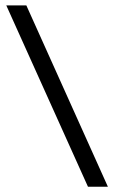

<svg xmlns="http://www.w3.org/2000/svg" viewBox="-20 -606 426 715"><path d="M307.6 89.4 3.4 -585.9H78.1L381.8 89.4Z"/></svg>

Font: Harmattan SemiBold
Style: Regular
Weight: 600
Designer: George W. Nuss III and SIL International
Foundry: SIL International
Version: Version 4.000